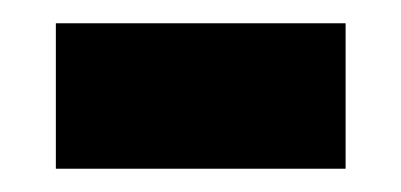

<svg xmlns="http://www.w3.org/2000/svg" viewBox="-20 -351 345 165"><path d="M28 -206V-331H277V-206Z"/></svg>

Font: Noto Sans Lao ExtraCondensed
Style: Bold
Weight: 700
Width: 2
Designer: Monotype Design Team
Foundry: Monotype Imaging Inc.
Version: Version 2.003; ttfautohint (v1.8.4.7-5d5b)